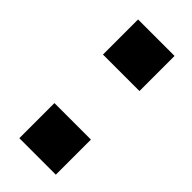

<svg xmlns="http://www.w3.org/2000/svg" viewBox="-192 -620 661 661"><g transform="rotate(45 138.5 -289.0)"><path d="M54.2 -407.2V-578.1H231.9V-407.2ZM54.2 0V-170.9H231.9V0Z"/></g></svg>

Font: Biathlonist
Style: Bold
Weight: 700
Designer: Go4gold
Foundry: Go4gold
Version: Version 3.010;FEAKit 1.0